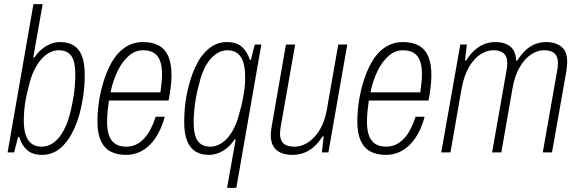

<svg xmlns="http://www.w3.org/2000/svg" viewBox="-20 -743 2814 936"><path d="M185 12Q138 12 111.5 -12Q85 -36 74 -75H68L49 0H17L143 -723H188L142 -463H148Q165 -488 186 -505Q207 -522 229.5 -530Q252 -538 273 -538Q312 -538 339 -521.5Q366 -505 379.5 -470Q393 -435 393 -379Q393 -351 391 -322.5Q389 -294 384 -264Q371 -181 343.5 -119Q316 -57 276.5 -22.5Q237 12 185 12ZM183 -28Q216 -28 243.5 -49Q271 -70 292 -110Q313 -150 326 -208Q333 -239 338 -269Q343 -299 345 -327Q347 -355 347 -380Q347 -421 339 -447Q331 -473 312.5 -485.5Q294 -498 266 -498Q245 -498 223.5 -487.5Q202 -477 182.5 -455.5Q163 -434 146.5 -400.5Q130 -367 120 -321Q112 -292 106.5 -263.5Q101 -235 98.5 -208Q96 -181 96 -156Q96 -115 105 -86.5Q114 -58 133.5 -43Q153 -28 183 -28Z M594 12Q549 12 518 -5Q487 -22 471 -58Q455 -94 455 -149Q455 -195 461.5 -241Q468 -287 480 -329Q497 -390 523.5 -437.5Q550 -485 589 -511.5Q628 -538 678 -538Q724 -538 755 -520.5Q786 -503 801 -467.5Q816 -432 816 -377Q816 -347 812 -315.5Q808 -284 802 -253H511Q507 -226 504.5 -200Q502 -174 502 -150Q502 -107 512.5 -80Q523 -53 544 -40.5Q565 -28 596 -28Q621 -28 642.5 -38Q664 -48 682 -67Q700 -86 714 -113Q728 -140 739 -174H783Q772 -132 754 -97.5Q736 -63 712 -38.5Q688 -14 658.5 -1Q629 12 594 12ZM519 -293H762Q765 -316 767.5 -338.5Q770 -361 770 -381Q770 -420 760.5 -446Q751 -472 730.5 -485Q710 -498 677 -498Q639 -498 607.5 -470.5Q576 -443 553.5 -397Q531 -351 519 -293Z M1087 173 1129 -63H1123Q1107 -38 1086 -21Q1065 -4 1042.5 4Q1020 12 998 12Q960 12 933 -4.5Q906 -21 892 -56.5Q878 -92 878 -147Q878 -179 880.5 -211Q883 -243 889 -275Q904 -355 931 -414Q958 -473 997.5 -505.5Q1037 -538 1086 -538Q1134 -538 1160 -514Q1186 -490 1198 -451H1203L1222 -526H1254L1132 173ZM1006 -28Q1026 -28 1046.5 -37.5Q1067 -47 1086 -67Q1105 -87 1121 -118.5Q1137 -150 1148 -195Q1157 -225 1163 -255.5Q1169 -286 1172.5 -314.5Q1176 -343 1175 -370Q1175 -411 1166 -439.5Q1157 -468 1138 -483Q1119 -498 1088 -498Q1059 -498 1032.5 -479.5Q1006 -461 985 -425.5Q964 -390 951 -335Q942 -303 936 -270Q930 -237 927 -206Q924 -175 924 -146Q924 -85 943.5 -56.5Q963 -28 1006 -28Z M1406 12Q1375 12 1351 2.5Q1327 -7 1313.5 -28.5Q1300 -50 1300 -84Q1300 -95 1301.5 -106Q1303 -117 1305 -130L1374 -526H1419L1350 -134Q1348 -123 1346.5 -112.5Q1345 -102 1345 -93Q1345 -70 1353 -55.5Q1361 -41 1377 -34.5Q1393 -28 1417 -28Q1441 -28 1465 -39.5Q1489 -51 1511 -73.5Q1533 -96 1549.5 -130.5Q1566 -165 1574 -212L1629 -526H1673L1581 0H1549L1558 -78H1552Q1530 -43 1506 -23.5Q1482 -4 1456.5 4Q1431 12 1406 12Z M1861 12Q1816 12 1785 -5Q1754 -22 1738 -58Q1722 -94 1722 -149Q1722 -195 1728.5 -241Q1735 -287 1747 -329Q1764 -390 1790.5 -437.5Q1817 -485 1856 -511.5Q1895 -538 1945 -538Q1991 -538 2022 -520.5Q2053 -503 2068 -467.5Q2083 -432 2083 -377Q2083 -347 2079 -315.5Q2075 -284 2069 -253H1778Q1774 -226 1771.5 -200Q1769 -174 1769 -150Q1769 -107 1779.5 -80Q1790 -53 1811 -40.5Q1832 -28 1863 -28Q1888 -28 1909.5 -38Q1931 -48 1949 -67Q1967 -86 1981 -113Q1995 -140 2006 -174H2050Q2039 -132 2021 -97.5Q2003 -63 1979 -38.5Q1955 -14 1925.5 -1Q1896 12 1861 12ZM1786 -293H2029Q2032 -316 2034.5 -338.5Q2037 -361 2037 -381Q2037 -420 2027.5 -446Q2018 -472 1997.5 -485Q1977 -498 1944 -498Q1906 -498 1874.5 -470.5Q1843 -443 1820.5 -397Q1798 -351 1786 -293Z M2131 0 2224 -526H2256L2247 -448H2252Q2275 -483 2298.5 -502.5Q2322 -522 2346 -530Q2370 -538 2395 -538Q2439 -538 2466.5 -517Q2494 -496 2496 -448H2502Q2524 -483 2547 -502.5Q2570 -522 2594 -530Q2618 -538 2642 -538Q2688 -538 2716.5 -515.5Q2745 -493 2745 -442Q2745 -432 2744 -420.5Q2743 -409 2741 -396L2671 0H2626L2695 -392Q2697 -403 2698.5 -414Q2700 -425 2700 -434Q2700 -457 2692.5 -471Q2685 -485 2669.5 -491.5Q2654 -498 2632 -498Q2600 -498 2569 -477.5Q2538 -457 2513.5 -415.5Q2489 -374 2478 -310L2424 0H2379L2448 -392Q2450 -403 2451.5 -414Q2453 -425 2453 -434Q2453 -457 2445 -471Q2437 -485 2422 -491.5Q2407 -498 2384 -498Q2353 -498 2321.5 -477.5Q2290 -457 2266 -415.5Q2242 -374 2230 -310L2176 0Z"/></svg>

Font: Archivo Condensed Thin
Style: Italic
Weight: 250
Width: 3
Italic angle: -10°
Designer: Hector Gatti
Foundry: Omnibus-Type
Version: Version 2.001